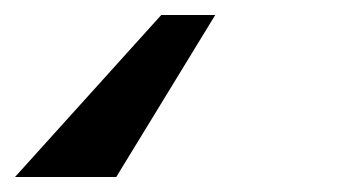

<svg xmlns="http://www.w3.org/2000/svg" viewBox="-24 -47 471 256"><path d="M263 -27H191L-4 189H131Z"/></svg>

Font: Geom
Style: Italic
Weight: 400
Italic angle: -10°
Version: Version 1.102